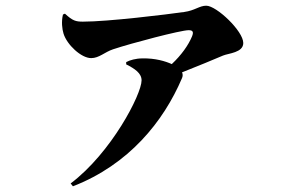

<svg xmlns="http://www.w3.org/2000/svg" viewBox="-20 -592 1040 674"><path d="M423 -366C453 -351 477 -335 477 -310C477 -261 371 -56 228 52L236 62C432 -14 554 -165 619 -318C622 -325 622 -332 619 -338C677 -361 728 -382 763 -397C782 -405 834 -407 834 -441C834 -483 740 -572 704 -572C680 -572 664 -555 627 -550C564 -541 359 -516 271 -516C246 -516 235 -519 208 -544L201 -541C195 -516 198 -490 203 -474C215 -435 265 -388 300 -388C328 -388 347 -409 377 -419C443 -441 615 -486 642 -486C656 -486 661 -481 654 -464C641 -433 617 -399 583 -367C561 -377 525 -388 480 -387C457 -387 436 -381 423 -374Z"/></svg>

Font: Noto Serif CJK HK Black
Style: Regular
Weight: 900
Designer: Ryoko NISHIZUKA 西塚涼子 (kana & ideographs); Frank Grießhammer (Latin, Greek & Cyrillic); Wenlong ZHANG 张文龙 (bopomofo); San
Foundry: Adobe
Version: Version 2.001;hotconv 1.1.0;makeotfexe 2.6.0